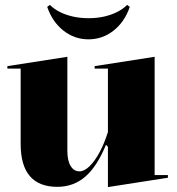

<svg xmlns="http://www.w3.org/2000/svg" viewBox="-20 -746 719 781"><path d="M213 14Q139 14 101.5 -29.5Q64 -73 64 -161V-467H10V-477L254 -515V-133Q254 -92 267.5 -70.5Q281 -49 303 -49Q323 -49 344.5 -70Q366 -91 385.5 -127.5Q405 -164 419 -209V-467H365V-477L609 -515V-34H663V-23L419 15V-149L411 -157Q375 -69 327 -27.5Q279 14 213 14ZM340 -586Q283 -586 238 -621.5Q193 -657 172 -718L183 -726Q200 -709 224 -697Q248 -685 277.5 -678.5Q307 -672 340 -672Q374 -672 403 -678.5Q432 -685 456 -697Q480 -709 497 -726L508 -718Q487 -657 442 -621.5Q397 -586 340 -586Z"/></svg>

Font: Kalnia SemiBold
Style: Regular
Weight: 600
Designer: Frida Medrano
Foundry: Frida Medrano
Version: Version 1.105